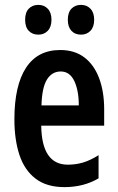

<svg xmlns="http://www.w3.org/2000/svg" viewBox="-20 -757 482 787"><path d="M227 -552Q286 -552 326 -521.5Q366 -491 386.5 -436Q407 -381 407 -309V-242H149Q151 -82 258 -82Q291 -82 321 -91Q351 -100 384 -121V-26Q323 10 244 10Q171 10 125.5 -25Q80 -60 59.5 -122.5Q39 -185 39 -268Q39 -406 86.5 -479Q134 -552 227 -552ZM229 -464Q193 -464 172.5 -431Q152 -398 150 -325H303Q303 -386 284.5 -425Q266 -464 229 -464ZM83 -676Q83 -706 98 -721.5Q113 -737 137 -737Q161 -737 176 -721Q191 -705 191 -676Q191 -647 176 -631Q161 -615 137 -615Q113 -615 98 -630.5Q83 -646 83 -676ZM258 -676Q258 -706 273 -721.5Q288 -737 312 -737Q336 -737 351 -721Q366 -705 366 -676Q366 -647 351 -631Q336 -615 312 -615Q287 -615 272.5 -631Q258 -647 258 -676Z"/></svg>

Font: Noto Sans ExtraCondensed SemiBold
Style: Regular
Weight: 600
Width: 2
Designer: Monotype Design Team
Foundry: Monotype Imaging Inc.
Version: Version 2.013; ttfautohint (v1.8.4.7-5d5b)